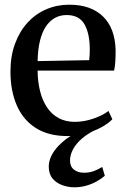

<svg xmlns="http://www.w3.org/2000/svg" viewBox="-20 -568 536 817"><path d="M267.5 11Q186.5 11 132.5 -23.2Q78.5 -57.5 51.5 -119.5Q24.5 -181.5 24.5 -263.5Q24.5 -329.5 44 -382.2Q63.5 -435 97.5 -472Q131.5 -509 177 -528.5Q222.5 -548 274.5 -548Q366.5 -548 418 -498.2Q469.5 -448.5 472 -355Q472 -324.5 470.5 -303.5Q469 -282.5 465.5 -267.5H140Q140.5 -220 150.5 -180.2Q160.5 -140.5 180 -111.2Q199.5 -82 229 -65.8Q258.5 -49.5 298.5 -49.5Q338.5 -49.5 379 -63.8Q419.5 -78 441.5 -96L458 -60.5Q441 -42.5 411 -26.2Q381 -10 343.8 0.5Q306.5 11 267.5 11ZM140 -308 359.5 -312Q361 -322.5 361.5 -334.8Q362 -347 362 -358Q362 -425 339.5 -464.5Q317 -504 263.5 -504Q236 -504 213.8 -491.8Q191.5 -479.5 175.2 -455.2Q159 -431 150 -394.2Q141 -357.5 140 -308ZM296.5 229Q271 229 245.8 220.2Q220.5 211.5 204 192Q187.5 172.5 187.5 141Q187.5 118.5 198.2 96Q209 73.5 228.5 53Q248 32.5 274.5 14.5Q301 -3.5 332.5 -16.5L356.5 -20.5L388.5 -16.5Q353 0.5 328.2 22Q303.5 43.5 290.8 67.2Q278 91 278 115Q278 141 295 154Q312 167 338 167Q359.5 167 377.8 160.5Q396 154 415 142.5L426 180Q411 193 390.8 204.2Q370.5 215.5 346.5 222.2Q322.5 229 296.5 229Z"/></svg>

Font: Merriweather 72pt Medium
Style: Regular
Weight: 500
Version: Version 2.100